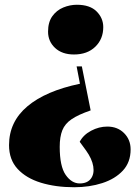

<svg xmlns="http://www.w3.org/2000/svg" viewBox="-20 -549 572 807"><path d="M361 -85Q309 -67 281 -48Q253 -29 242 -1.5Q231 26 231 68Q231 150 256 186Q281 222 315 222Q347 222 362 202Q377 182 372 150.5Q367 119 342 84L315 47Q330 18 363 0.5Q396 -17 431 -17Q474 -17 501.5 10.5Q529 38 529 79Q529 133 496.5 168Q464 203 410 220.5Q356 238 292 238Q214 238 152 219Q90 200 54 161Q18 122 18 61Q18 -37 95 -102Q172 -167 316 -197L302 -270H324ZM414 -435Q414 -385 380.5 -352.5Q347 -320 291 -320Q241 -320 211.5 -347.5Q182 -375 182 -416Q182 -456 200 -481Q218 -506 246 -517.5Q274 -529 303 -529Q358 -529 386 -501Q414 -473 414 -435Z"/></svg>

Font: Literata 72pt Black
Style: Italic
Weight: 900
Italic angle: -2°
Designer: Latin by Veronika Burian and Jose Scaglione. Greek by Irene Vlachou. Cyrillic by Vera Evstafieva
Foundry: TypeTogether
Version: Version 3.002